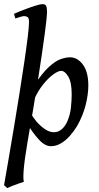

<svg xmlns="http://www.w3.org/2000/svg" viewBox="-24 -703 489 947"><path d="M411.6 -281.2Q411.6 -236.8 398.2 -184.1Q384.8 -131.3 355.5 -80.1Q341.3 -56.6 321.5 -33.9Q301.8 -11.2 277.6 3.4Q253.4 18.1 227.1 18.1Q197.3 18.1 167 -15.4Q136.7 -48.8 111.8 -90.8L130.4 -141.6Q137.7 -125 155.8 -103.8Q173.8 -82.5 196.8 -66.7Q219.7 -50.8 241.7 -50.8Q263.2 -50.8 280.3 -65.4Q297.4 -80.1 307.6 -103.5Q322.3 -136.7 325.9 -173.3Q329.6 -210 329.6 -237.3Q329.6 -297.4 312.7 -325.4Q295.9 -353.5 277.3 -353.5Q263.2 -353.5 239.3 -336.4Q215.3 -319.3 189.5 -287.4Q163.6 -255.4 143.6 -210.9L141.1 -276.9Q183.1 -341.8 216.6 -372.3Q250 -402.8 275.9 -411.6Q301.8 -420.4 321.3 -420.4Q357.9 -420.4 384.8 -384.5Q411.6 -348.6 411.6 -281.2ZM208 -640.6Q208 -622.6 197 -538.6Q186 -454.6 164.6 -317.4Q143.1 -180.2 111.8 -2.4Q96.2 89.8 92.8 135.7Q89.4 181.6 93.8 193.8Q85 196.3 68.4 202.1Q51.8 208 35.4 214.4Q19 220.7 11.2 224.6L-3.9 210Q5.4 156.7 18.1 82.8Q30.8 8.8 44.7 -74.5Q58.6 -157.7 71.8 -240.5Q85 -323.2 95.7 -395.8Q106.4 -468.3 112.8 -520.5Q119.1 -572.8 119.1 -593.8Q119.1 -614.3 112.1 -618.9Q105 -623.5 95.2 -623.5Q89.8 -623.5 79.3 -620.6Q68.8 -617.7 60.3 -614.7Q51.8 -611.8 51.8 -611.8L44.9 -634.8Q70.3 -646 99.4 -657Q128.4 -668 151.9 -675.3Q175.3 -682.6 184.6 -682.6Q200.2 -682.6 204.1 -672.9Q208 -663.1 208 -640.6Z"/></svg>

Font: Dai Banna SIL
Style: Italic
Weight: 400
Italic angle: -11°
Designer: Victor Gaultney
Foundry: SIL International
Version: Version 4.000